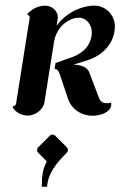

<svg xmlns="http://www.w3.org/2000/svg" viewBox="-20 -416 438 699"><path d="M151.6 263.9C154.3 213.1 188.5 174.8 222.9 140.4C225.8 137.5 227.3 133.8 227.3 130.1C227.3 126.5 225.8 122.8 222.9 119.9L181.4 78.4C178.5 75.4 174.8 74 171.1 74C167.5 74 163.8 75.4 160.9 78.4L119.4 119.9C116.5 122.8 115 126.5 115 130.1C115 133.8 116.5 137.5 119.4 140.4L150.4 171.6C136.2 199.5 132.3 220.5 132.1 263.9ZM38.6 -39.1C37.6 -33.2 33.2 -29.3 27.3 -29.3L26.6 -24.4C38.3 -5.9 57.4 3.9 80.6 4.9C107.9 4.9 137.5 -16.6 141.8 -43.9L176.8 -263.9C186 -321 232.7 -351.6 267.8 -351.6C293.5 -351.6 314.2 -327.4 314.2 -297.6C314.2 -256.6 285.6 -223.1 244.1 -208.5L182.1 -186.5L178.7 -165C189.7 -165 194.6 -155 198.2 -144L227.1 -58.1C239.3 -19 275.4 5.4 317.9 5.4C347.4 5.4 385 -8.8 385 -35.4C385 -37.6 385 -40 384.5 -42.5C380.1 -41 375.5 -40.3 371.1 -40.3C357.9 -40.3 346.7 -41.7 339.1 -63L304.2 -154.8C295.9 -173.1 272.5 -179.9 247.8 -180.7L298.8 -196.8C357.4 -215.3 398.2 -262.5 398.2 -319.8C398.2 -361.6 364.7 -395.5 323.5 -395.5C277.6 -395.5 219 -369.1 186 -322L189.9 -346.7C190.2 -348.9 190.4 -350.8 190.4 -353C190.4 -377 168.7 -395.5 143.8 -395.5C120.1 -394.8 97.9 -385 80.6 -366.2L79.8 -361.3C85.2 -361.3 88.1 -357.9 88.1 -351.6Z"/></svg>

Font: RisaltypS01
Style: Medium
Weight: 500
Italic angle: -9°
Designer: gluk
Foundry: gluk
Version: Version 0.24